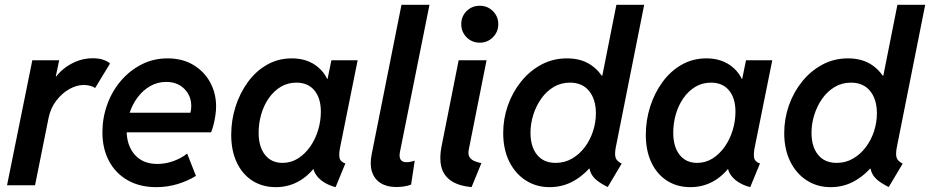

<svg xmlns="http://www.w3.org/2000/svg" viewBox="-20 -772 3875 800"><path d="M9.3 0 114.7 -521H226.6L212.4 -453.6H224.1L195.3 -420.9Q206.5 -448.7 232.2 -473.6Q257.8 -498.5 292.7 -513.9Q327.6 -529.3 366.2 -529.3Q394 -529.3 412.4 -522.2Q430.7 -515.1 438.5 -507.3L376 -404.8Q370.1 -410.6 356.4 -414.3Q342.8 -418 329.1 -418Q299.8 -418 269 -400.9Q238.3 -383.8 214.4 -352.5Q190.4 -321.3 182.1 -279.3L126 0Z M631.3 7.8Q562.5 7.8 512 -21Q461.4 -49.8 434.1 -101.3Q406.7 -152.8 406.7 -220.7Q406.7 -280.3 426.5 -335.7Q446.3 -391.1 482.9 -434.3Q519.5 -477.5 569.3 -503.2Q619.1 -528.8 678.2 -528.8Q739.7 -528.8 785.2 -501.7Q830.6 -474.6 855.5 -429.2Q880.4 -383.8 880.4 -328.6Q880.4 -310.5 877.4 -290.8Q874.5 -271 869.9 -252.7Q865.2 -234.4 859.4 -220.7H487.3L502 -302.2H773.4Q775.4 -309.6 776.1 -316.4Q776.9 -323.2 776.9 -329.6Q776.9 -373 748 -401.9Q719.2 -430.7 672.4 -430.7Q636.2 -430.7 606 -413.3Q575.7 -396 553.7 -366.7Q531.7 -337.4 519.8 -301Q507.8 -264.6 507.8 -227.1Q507.8 -166 541.5 -127.4Q575.2 -88.9 635.3 -88.9Q670.4 -88.9 703.9 -101.3Q737.3 -113.8 759.8 -132.3L796.4 -39.1Q761.7 -17.6 719.2 -4.9Q676.8 7.8 631.3 7.8Z M1129.4 7.8Q1073.7 7.8 1031.7 -19Q989.7 -45.9 966.6 -95Q943.4 -144 943.4 -210.4Q943.4 -271 961.4 -327.6Q979.5 -384.3 1012.7 -429.9Q1045.9 -475.6 1092.5 -502.2Q1139.2 -528.8 1195.8 -528.8Q1252 -528.8 1292 -502Q1332 -475.1 1349.1 -429.7L1295.4 -443.4H1391.6L1337.9 -408.7L1360.8 -521H1470.2L1397.5 -159.7Q1391.6 -132.3 1394.5 -115.2Q1397.5 -98.1 1418.9 -90.8L1378.4 7.8Q1349.6 0.5 1327.4 -14.2Q1305.2 -28.8 1293.5 -49.1Q1281.7 -69.3 1284.7 -92.3L1337.4 -67.4H1234.4L1313 -106.9Q1279.3 -50.3 1232.7 -21.2Q1186 7.8 1129.4 7.8ZM1157.2 -93.3Q1192.4 -93.3 1221.7 -111.8Q1251 -130.4 1272.5 -161.1Q1293.9 -191.9 1305.4 -229.7Q1316.9 -267.6 1316.9 -306.6Q1316.9 -362.8 1290 -395.3Q1263.2 -427.7 1214.8 -427.7Q1178.7 -427.7 1149.7 -410.2Q1120.6 -392.6 1099.9 -362.8Q1079.1 -333 1068.4 -295.7Q1057.6 -258.3 1057.6 -218.8Q1057.6 -161.1 1084 -127.2Q1110.4 -93.3 1157.2 -93.3Z M1631.3 7.3Q1592.3 7.3 1566.2 -9Q1540 -25.4 1530 -56.2Q1520 -86.9 1528.8 -129.9L1652.8 -752H1769.5L1646.5 -139.2Q1638.2 -96.2 1673.8 -96.2Q1683.1 -96.2 1692.9 -98.4Q1702.6 -100.6 1708 -102.5L1692.9 -2.9Q1679.7 2.4 1662.8 4.9Q1646 7.3 1631.3 7.3Z M1944.8 7.8Q1888.2 2 1857.7 -20Q1827.1 -42 1818.6 -78.1Q1810.1 -114.3 1819.8 -162.1L1891.1 -521H2007.3L1933.1 -147.9Q1929.2 -127.4 1937.3 -116.2Q1945.3 -105 1959.2 -99.9Q1973.1 -94.7 1985.8 -92.3ZM1979 -594.2Q1946.3 -594.2 1924.1 -616.7Q1901.9 -639.2 1901.9 -671.4Q1901.9 -703.6 1924.1 -725.8Q1946.3 -748 1979 -748Q2011.2 -748 2033.7 -725.8Q2056.2 -703.6 2056.2 -671.4Q2056.2 -639.2 2033.7 -616.7Q2011.2 -594.2 1979 -594.2Z M2512.2 7.3Q2485.4 -5.9 2467.8 -19.8Q2450.2 -33.7 2442.1 -51.3Q2434.1 -68.8 2435.1 -92.3L2457.5 -69.3H2406.2L2440.9 -127.4L2496.1 -397L2473.1 -457H2489.7L2548.3 -752H2664.1L2545.9 -158.7Q2540.5 -130.9 2544.7 -116Q2548.8 -101.1 2570.3 -90.3ZM2270 7.8Q2214.4 7.8 2170.7 -20.3Q2127 -48.3 2101.8 -99.1Q2076.7 -149.9 2076.7 -217.8Q2076.7 -277.3 2096.2 -332.8Q2115.7 -388.2 2151.4 -432.4Q2187 -476.6 2235.6 -502.7Q2284.2 -528.8 2342.3 -528.8Q2402.3 -528.8 2443.1 -500.7Q2483.9 -472.7 2504.9 -424.1Q2525.9 -375.5 2525.9 -314Q2525.9 -254.9 2507.3 -197.5Q2488.8 -140.1 2454.6 -93.8Q2420.4 -47.4 2373.5 -19.8Q2326.7 7.8 2270 7.8ZM2295.4 -93.3Q2332.5 -93.3 2363.3 -111.1Q2394 -128.9 2416.5 -158.7Q2439 -188.5 2450.9 -225.3Q2462.9 -262.2 2462.9 -299.8Q2462.9 -357.9 2434.6 -392.8Q2406.2 -427.7 2355 -427.7Q2317.4 -427.7 2287.1 -409.7Q2256.8 -391.6 2235.4 -361.3Q2213.9 -331.1 2202.1 -293.9Q2190.4 -256.8 2190.4 -218.8Q2190.4 -160.6 2217.8 -127Q2245.1 -93.3 2295.4 -93.3Z M2856.9 7.8Q2801.3 7.8 2759.3 -19Q2717.3 -45.9 2694.1 -95Q2670.9 -144 2670.9 -210.4Q2670.9 -271 2689 -327.6Q2707 -384.3 2740.2 -429.9Q2773.4 -475.6 2820.1 -502.2Q2866.7 -528.8 2923.3 -528.8Q2979.5 -528.8 3019.5 -502Q3059.6 -475.1 3076.7 -429.7L3022.9 -443.4H3119.1L3065.4 -408.7L3088.4 -521H3197.8L3125 -159.7Q3119.1 -132.3 3122.1 -115.2Q3125 -98.1 3146.5 -90.8L3106 7.8Q3077.1 0.5 3054.9 -14.2Q3032.7 -28.8 3021 -49.1Q3009.3 -69.3 3012.2 -92.3L3064.9 -67.4H2961.9L3040.5 -106.9Q3006.8 -50.3 2960.2 -21.2Q2913.6 7.8 2856.9 7.8ZM2884.8 -93.3Q2919.9 -93.3 2949.2 -111.8Q2978.5 -130.4 3000 -161.1Q3021.5 -191.9 3033 -229.7Q3044.4 -267.6 3044.4 -306.6Q3044.4 -362.8 3017.6 -395.3Q2990.7 -427.7 2942.4 -427.7Q2906.2 -427.7 2877.2 -410.2Q2848.1 -392.6 2827.4 -362.8Q2806.6 -333 2795.9 -295.7Q2785.2 -258.3 2785.2 -218.8Q2785.2 -161.1 2811.5 -127.2Q2837.9 -93.3 2884.8 -93.3Z M3683.1 7.3Q3656.2 -5.9 3638.7 -19.8Q3621.1 -33.7 3613 -51.3Q3605 -68.8 3606 -92.3L3628.4 -69.3H3577.1L3611.8 -127.4L3667 -397L3644 -457H3660.6L3719.2 -752H3835L3716.8 -158.7Q3711.4 -130.9 3715.6 -116Q3719.7 -101.1 3741.2 -90.3ZM3440.9 7.8Q3385.3 7.8 3341.6 -20.3Q3297.9 -48.3 3272.7 -99.1Q3247.6 -149.9 3247.6 -217.8Q3247.6 -277.3 3267.1 -332.8Q3286.6 -388.2 3322.3 -432.4Q3357.9 -476.6 3406.5 -502.7Q3455.1 -528.8 3513.2 -528.8Q3573.2 -528.8 3614 -500.7Q3654.8 -472.7 3675.8 -424.1Q3696.8 -375.5 3696.8 -314Q3696.8 -254.9 3678.2 -197.5Q3659.7 -140.1 3625.5 -93.8Q3591.3 -47.4 3544.4 -19.8Q3497.6 7.8 3440.9 7.8ZM3466.3 -93.3Q3503.4 -93.3 3534.2 -111.1Q3564.9 -128.9 3587.4 -158.7Q3609.9 -188.5 3621.8 -225.3Q3633.8 -262.2 3633.8 -299.8Q3633.8 -357.9 3605.5 -392.8Q3577.1 -427.7 3525.9 -427.7Q3488.3 -427.7 3458 -409.7Q3427.7 -391.6 3406.2 -361.3Q3384.8 -331.1 3373 -293.9Q3361.3 -256.8 3361.3 -218.8Q3361.3 -160.6 3388.7 -127Q3416 -93.3 3466.3 -93.3Z"/></svg>

Font: Reddit Sans SemiBold
Style: Italic
Weight: 600
Italic angle: -11.25°
Designer: Stephen Hutchings
Version: Version 1.013